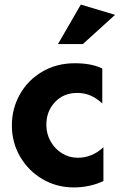

<svg xmlns="http://www.w3.org/2000/svg" viewBox="-20 -809 542 841"><path d="M308 -532Q228 -532 165 -495Q102 -458 67 -395.5Q32 -333 32 -260Q32 -185 68 -123Q104 -61 166 -24.5Q228 12 304 12Q339 12 372.5 4.5Q406 -3 433 -16V-164Q383 -118 321 -118Q283 -118 251.5 -137.5Q220 -157 201.5 -190Q183 -223 183 -262Q183 -322 221 -362Q259 -402 318 -402Q350 -402 376.5 -390.5Q403 -379 428 -356V-509Q381 -532 308 -532ZM234 -616H343L484 -744L334 -789Z"/></svg>

Font: Geom
Style: Bold
Weight: 700
Version: Version 1.102